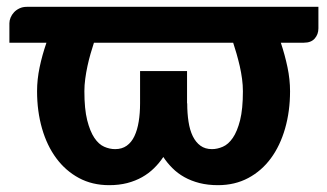

<svg xmlns="http://www.w3.org/2000/svg" viewBox="-20 -534 957 562"><path d="M912 -514V-451Q912 -433.5 901.2 -421.2Q890.5 -409 869.5 -409H802Q814 -373 821.5 -337.2Q829 -301.5 829 -267Q829 -208.5 814.5 -158Q800 -107.5 773 -70.8Q746 -34 706.8 -13Q667.5 8 618 8Q588.5 8 564 1.8Q539.5 -4.5 519.8 -15.5Q500 -26.5 484.8 -41.8Q469.5 -57 458 -74.5Q446.5 -57 431 -41.8Q415.5 -26.5 396 -15.5Q376.5 -4.5 352.5 1.8Q328.5 8 299.5 8Q250 8 211 -13Q172 -34 144.8 -70.8Q117.5 -107.5 103 -158Q88.5 -208.5 88.5 -267Q88.5 -301.5 96 -337.2Q103.5 -373 116 -409H7.5V-466Q7.5 -474 11 -482.5Q14.5 -491 21 -498Q27.5 -505 37 -509.5Q46.5 -514 58.5 -514ZM528 -231.5Q528 -202.5 531.8 -178Q535.5 -153.5 544.2 -135.5Q553 -117.5 566.8 -107.5Q580.5 -97.5 600.5 -97.5Q616 -97.5 632.2 -104.5Q648.5 -111.5 661.5 -130.5Q674.5 -149.5 682.8 -182.2Q691 -215 691 -267Q691 -284.5 688.5 -303.2Q686 -322 681.8 -340.5Q677.5 -359 672.5 -376.5Q667.5 -394 662.5 -409H255Q250 -394 245 -376.5Q240 -359 236 -340.5Q232 -322 229.5 -303.2Q227 -284.5 227 -267Q227 -215 235.2 -182.2Q243.5 -149.5 256.2 -130.5Q269 -111.5 285 -104.5Q301 -97.5 317 -97.5Q337 -97.5 351 -107.5Q365 -117.5 373.5 -135.5Q382 -153.5 386 -178Q390 -202.5 390 -231.5V-326H527.5V-231.5Z"/></svg>

Font: Lato
Style: Regular
Weight: 800
Designer: Lukasz Dziedzic with Adam Twardoch and Botio Nikoltchev
Foundry: tyPoland Lukasz Dziedzic
Version: Version 2.015; 2015-08-06; http://www.latofonts.com/; ttfaut